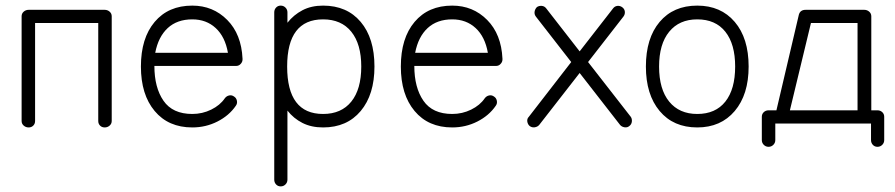

<svg xmlns="http://www.w3.org/2000/svg" viewBox="-20 -441 3190 684"><path d="M82 13Q72 13 64.5 6.5Q57 0 57 -10V-383Q57 -393 64.5 -399.5Q72 -406 82 -406H353Q363 -406 370.5 -399.5Q378 -393 378 -383V-10Q378 0 370.5 6.5Q363 13 353 13Q343 13 336.5 6.5Q330 0 330 -10V-359H105V-10Q105 0 98.5 6.5Q92 13 82 13Z M665 13Q580 13 531 -45.5Q482 -104 482 -204Q482 -305 531 -363Q580 -421 665 -421Q739 -421 789.5 -370Q840 -319 844 -232V-229Q844 -220 837 -213Q831 -206 820 -206H530Q530 -129 562.5 -82Q595 -35 665 -35Q701 -35 732.5 -50.5Q764 -66 781 -91Q787 -99 796.5 -101Q806 -103 814 -97Q822 -92 824 -82Q826 -72 820 -64Q796 -29 754.5 -8Q713 13 665 13ZM533 -253H792Q782 -310 748.5 -341Q715 -372 665 -372Q611 -372 577.5 -341Q544 -310 533 -253Z M980 223Q970 223 963.5 216Q957 209 957 199V-397Q957 -407 963.5 -414Q970 -421 980 -421Q990 -421 997 -414Q1004 -407 1004 -397V-360Q1026 -388 1057.5 -404.5Q1089 -421 1131 -421Q1216 -421 1265 -363Q1314 -305 1314 -204Q1314 -104 1265 -45.5Q1216 13 1131 13Q1089 13 1057.5 -3Q1026 -19 1004 -47V199Q1004 209 997 216Q990 223 980 223ZM1131 -35Q1196 -35 1231.5 -79Q1267 -123 1267 -204Q1267 -284 1231.5 -328Q1196 -372 1131 -372Q1003 -372 1003 -204Q1003 -35 1131 -35Z M1591 13Q1506 13 1457 -45.5Q1408 -104 1408 -204Q1408 -305 1457 -363Q1506 -421 1591 -421Q1665 -421 1715.5 -370Q1766 -319 1770 -232V-229Q1770 -220 1763 -213Q1757 -206 1746 -206H1456Q1456 -129 1488.5 -82Q1521 -35 1591 -35Q1627 -35 1658.5 -50.5Q1690 -66 1707 -91Q1713 -99 1722.5 -101Q1732 -103 1740 -97Q1748 -92 1750 -82Q1752 -72 1746 -64Q1722 -29 1680.5 -8Q1639 13 1591 13ZM1459 -253H1718Q1708 -310 1674.5 -341Q1641 -372 1591 -372Q1537 -372 1503.5 -341Q1470 -310 1459 -253Z M1867 8Q1860 2 1858.5 -8Q1857 -18 1864 -25L2015 -220L1889 -382Q1883 -390 1884.5 -399.5Q1886 -409 1893 -416Q1901 -421 1910.5 -420Q1920 -419 1926 -411L2045 -258L2164 -411Q2170 -419 2179.5 -420Q2189 -421 2197 -415Q2205 -409 2206 -399.5Q2207 -390 2201 -382L2075 -220L2227 -25Q2232 -18 2231 -8Q2230 2 2222 8Q2215 14 2205 12.5Q2195 11 2189 4L2045 -181L1901 4Q1895 11 1885 12.5Q1875 14 1867 8Z M2464 13Q2379 13 2330 -45.5Q2281 -104 2281 -204Q2281 -305 2330 -363Q2379 -421 2464 -421Q2548 -421 2597.5 -363Q2647 -305 2647 -204Q2647 -104 2597.5 -45.5Q2548 13 2464 13ZM2464 -35Q2529 -35 2564 -79Q2599 -123 2599 -204Q2599 -284 2564 -328Q2529 -372 2464 -372Q2400 -372 2364 -328Q2328 -284 2328 -204Q2328 -123 2364 -79Q2400 -35 2464 -35Z M2718 82Q2708 82 2701 75Q2694 68 2694 58V-25Q2694 -35 2701 -41.5Q2708 -48 2718 -48H2746L2826 -389Q2831 -406 2850 -406H3059Q3069 -406 3076.5 -399.5Q3084 -393 3084 -383V-48H3106Q3116 -48 3123 -41.5Q3130 -35 3130 -25V58Q3130 68 3123 75Q3116 82 3106 82Q3096 82 3089.5 75Q3083 68 3083 58V-1H2742V58Q2742 68 2735 75Q2728 82 2718 82ZM2794 -48H3035V-359H2869Z"/></svg>

Font: Zen Kurenaido
Style: ARC
Weight: 400
Designer: Yoshimichi Ohira
Foundry: Positype
Version: Version 1.001